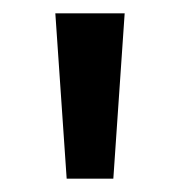

<svg xmlns="http://www.w3.org/2000/svg" viewBox="-20 -727 270 288"><path d="M80 -459 63 -707H167L150 -459Z"/></svg>

Font: Onest Medium
Style: Regular
Weight: 500
Designer: Dmitri Voloshin, Andrey Kudryavtsev
Foundry: Dmitri Voloshin, Andrey Kudryavtsev
Version: Version 1.000;gftools[0.9.33]